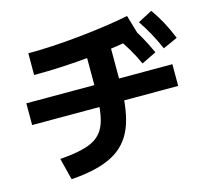

<svg xmlns="http://www.w3.org/2000/svg" viewBox="-104 -835 1072 977"><g transform="rotate(-15 432.0 -346.5)"><path d="M392.4 -383.9V-629.8H522.4V-383.9Q522.4 -241.9 488 -158.3Q453.7 -74.7 374.8 -33.2Q296 8.3 156.7 18.1L127.8 -96.3Q239.8 -104.5 294.8 -129.9Q349.9 -155.3 371.1 -212.7Q392.4 -270.1 392.4 -383.9ZM34 -414.5H803.4V-300.1H34ZM644.1 -711.1 677.1 -598.8Q566.4 -574.1 411.7 -558.7Q257 -543.4 109.7 -543.4V-657.8Q231.6 -657.8 382 -673.1Q532.5 -688.5 644.1 -711.1ZM564.5 -616.3 641.4 -659.6Q668.5 -624 690.7 -584.5Q713 -544.9 735.6 -495.4L657.8 -457.4Q637.3 -502.5 615 -540.1Q592.6 -577.7 564.5 -616.3ZM694.3 -664.9 769.8 -704.7Q796.3 -667.4 817.9 -627.6Q839.4 -587.8 859.4 -538.4L782.4 -503.9Q762.5 -549.7 741.4 -588Q720.4 -626.4 694.3 -664.9Z"/></g></svg>

Font: Pretendard GOV Variable
Style: Regular
Weight: 400
Designer: Base glyphs from Inter by Rasmus Andersson; Hangul glyphs from Noto Sans CJK(Source Han Sans) by Jang Soo-young and Kang
Foundry: Kil Hyung-jin
Version: Version 1.307;Glyphs 3.2 (3192)